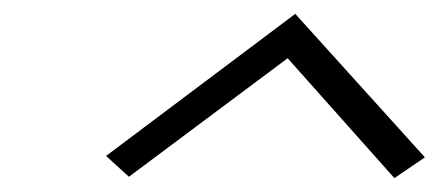

<svg xmlns="http://www.w3.org/2000/svg" viewBox="-20 -832 640 277"><path d="M549 -575 395 -748 166 -577 133 -607 406 -812 593 -605Z"/></svg>

Font: Victor Mono Thin
Style: Italic
Weight: 100
Italic angle: -12°
Monospace: yes
Designer: Rune Bjørnerås
Version: Version 1.561;gftools[0.9.30]